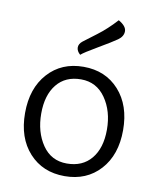

<svg xmlns="http://www.w3.org/2000/svg" viewBox="-81 -765 687 839"><g transform="rotate(10 262.5 -346.0)"><path d="M378 -702Q413 -682 413 -659Q413 -636 389.5 -619.5Q366 -603 308.5 -569.5Q251 -536 238 -524Q222 -538 222 -554Q222 -570 238 -582.5Q254 -595 295.5 -626Q337 -657 378 -702ZM480 -232Q480 -122 420 -56Q360 10 262.5 10Q165 10 105 -56Q45 -122 45 -232Q45 -342 105 -408.5Q165 -475 262.5 -475Q360 -475 420 -408.5Q480 -342 480 -232ZM262.5 -46Q332 -46 371 -93Q410 -140 410 -222Q410 -304 370 -361.5Q330 -419 261 -419Q192 -419 153.5 -371.5Q115 -324 115 -242Q115 -160 154 -103Q193 -46 262.5 -46Z"/></g></svg>

Font: Overlock Mod
Style: Regular
Weight: 400
Designer: Dario Muhafara
Foundry: Dario Manuel Muhafara
Version: Version 1.001